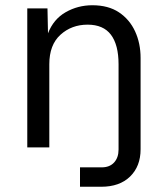

<svg xmlns="http://www.w3.org/2000/svg" viewBox="-20 -562 640 732"><path d="M84 0V-530H161L163 -435Q184 -489 230.5 -515.5Q277 -542 332 -542Q393 -542 433.5 -515Q474 -488 495 -442.5Q516 -397 516 -341V7Q516 72 476 111Q436 150 366 150H285V76H368Q398 76 415 57.5Q432 39 432 8V-317Q432 -391 403 -429.5Q374 -468 314 -468Q253 -468 210.5 -429.5Q168 -391 168 -317V0Z"/></svg>

Font: Geist Mono
Style: Regular
Weight: 400
Monospace: yes
Designer: Basement.studio, Andrés Briganti, Mateo Zaragoza
Foundry: Basement.studio, Vercel, Andrés Briganti, Guido Ferreyra, Mateo Zaragoza
Version: Version 1.500; ttfautohint (v1.8.4.7-5d5b)